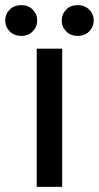

<svg xmlns="http://www.w3.org/2000/svg" viewBox="-77 -730 386 750"><path d="M289.1 -650.4C289.1 -666.7 283.2 -680.7 271.5 -692.4C259.8 -704.1 244.8 -710 226.6 -710C207.7 -710 192.7 -704.1 181.6 -692.4C169.9 -680.7 164.1 -666.7 164.1 -650.4C164.1 -633.5 169.9 -619.1 181.6 -607.4C192.7 -595.7 207.7 -589.8 226.6 -589.8C244.8 -589.8 259.8 -595.7 271.5 -607.4C283.2 -619.1 289.1 -633.5 289.1 -650.4ZM68.4 -650.4C68.4 -666.7 62.5 -680.7 50.8 -692.4C39.7 -704.1 24.7 -710 5.9 -710C-12.4 -710 -27.3 -704.1 -39.1 -692.4C-50.8 -680.7 -56.6 -666.7 -56.6 -650.4C-56.6 -633.5 -50.8 -619.1 -39.1 -607.4C-27.3 -595.7 -12.4 -589.8 5.9 -589.8C24.7 -589.8 39.7 -595.7 50.8 -607.4C62.5 -619.1 68.4 -633.5 68.4 -650.4ZM66.4 0H166V-540H103.5H66.4V-236.3Z"/></svg>

Font: Helmet
Style: Regular
Weight: 400
Designer: Carl Enlund
Version: 1.0